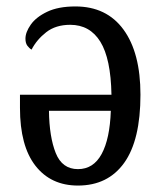

<svg xmlns="http://www.w3.org/2000/svg" viewBox="-20 -566 502 596"><path d="M222 10Q138 10 90 -51.5Q42 -113 42 -231V-272H326Q324 -384 291.5 -436.5Q259 -489 198 -489Q153 -489 123.5 -466Q94 -443 78 -412Q71 -416 65 -424Q59 -432 59 -446Q59 -466 75.5 -489.5Q92 -513 126.5 -529.5Q161 -546 214 -546Q311 -546 363.5 -474Q416 -402 416 -272Q416 -131 365.5 -60.5Q315 10 222 10ZM222 -41Q270 -41 295.5 -88Q321 -135 324 -222H132Q133 -141 153 -91Q173 -41 222 -41Z"/></svg>

Font: Noto Serif Condensed
Style: Regular
Weight: 400
Width: 3
Designer: Monotype Design Team
Foundry: Monotype Imaging Inc.
Version: Version 2.013; ttfautohint (v1.8.4.7-5d5b)